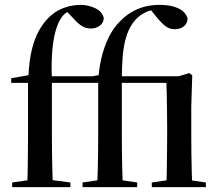

<svg xmlns="http://www.w3.org/2000/svg" viewBox="-20 -768 891 788"><path d="M30 0V-19L121 -32H171L269 -19V0ZM91 0Q93 -24 93.5 -61.5Q94 -99 94.5 -138.5Q95 -178 95 -211V-428H26V-447L118 -463L96 -432L97 -461Q100 -521 111 -565.5Q122 -610 139.5 -641.5Q157 -673 179 -695Q207 -723 241.5 -735.5Q276 -748 311 -748Q342 -748 370.5 -734.5Q399 -721 406 -694Q405 -674 389.5 -662.5Q374 -651 353 -651Q332 -651 315.5 -661.5Q299 -672 279 -695L247 -728V-733H286V-728Q278 -728 265.5 -723Q253 -718 244 -710Q225 -692 212.5 -655Q200 -618 195 -565Q190 -512 193 -444V-211Q193 -178 193.5 -138.5Q194 -99 195 -61.5Q196 -24 198 0ZM144 -428V-455H428V-428ZM319 0V-19L407 -32H455L543 -19V0ZM378 0Q380 -24 381 -61.5Q382 -99 382.5 -138.5Q383 -178 383 -211V-428H313V-447L405 -463L383 -432Q385 -480 395.5 -526.5Q406 -573 425.5 -613.5Q445 -654 475 -683Q496 -704 519.5 -718Q543 -732 571.5 -740Q600 -748 637 -748Q681 -748 711.5 -734Q742 -720 750 -692Q749 -671 734 -659.5Q719 -648 697 -648Q677 -648 661 -659.5Q645 -671 624 -696L596 -731V-737H644V-731Q602 -731 572 -715Q542 -699 522 -669Q506 -645 496.5 -611.5Q487 -578 483.5 -535.5Q480 -493 480 -444V-211Q480 -178 480.5 -138.5Q481 -99 482 -61.5Q483 -24 485 0ZM603 0V-19L692 -32H736L825 -19V0ZM661 0Q664 -24 664.5 -61.5Q665 -99 665.5 -138.5Q666 -178 666 -211V-249Q666 -278 665.5 -311.5Q665 -345 664.5 -375.5Q664 -406 663 -428H432V-455H713L757 -468L769 -459L765 -330V-211Q765 -178 765.5 -138.5Q766 -99 767 -61.5Q768 -24 769 0Z"/></svg>

Font: Source Serif 4 60pt SemiBold
Style: Regular
Weight: 600
Version: Version 4.004;hotconv 1.0.116;makeotfexe 2.5.65601